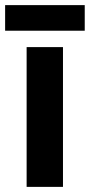

<svg xmlns="http://www.w3.org/2000/svg" viewBox="-34 -730 351 750"><path d="M212 0H70V-546H212ZM297 -710V-610H-14V-710Z"/></svg>

Font: Noto Sans Arabic SemCond
Style: Bold
Weight: 700
Width: 4
Designer: Monotype Design Team, Nadine Chahine, Nizar Qandah and Khaled Hosny
Foundry: Monotype Imaging Inc.
Version: Version 2.012; ttfautohint (v1.8.4.7-5d5b)